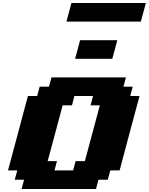

<svg xmlns="http://www.w3.org/2000/svg" viewBox="-20 -1270 1000 1290"><path d="M125 0H625L641.6 -62.5H704.1L721.2 -125H783.7Q805.7 -208.5 850.3 -375.2Q895 -542 917.5 -625H855L871.6 -687.5H809.1L826.2 -750H326.2L309.1 -687.5H246.6L230 -625H167.5Q145.5 -542 100.8 -375Q56.2 -208 33.7 -125H96.2L79.1 -62.5H141.6ZM471.2 -125H346.2L362.8 -187.5H300.3Q317.4 -250 350.8 -375Q384.3 -500 400.9 -562.5H463.4L480 -625H605L588.4 -562.5H650.9Q633.8 -500 600.6 -375Q567.4 -250 550.3 -187.5H487.8ZM484.4 -875H734.4Q740.2 -895.5 751.5 -937.3Q762.7 -979 768.1 -1000H518.1Q512.7 -979 501.5 -937.3Q490.2 -895.5 484.4 -875ZM426.3 -1125H926.3Q932.1 -1146 943.4 -1187.5Q954.6 -1229 960 -1250H460Q454.6 -1229 443.4 -1187.5Q432.1 -1146 426.3 -1125Z"/></svg>

Font: Faithful 32x
Style: BoldOblique
Weight: 400
Foundry: Faithful Resource Pack
Version: Version 1.0; January 27, 2023